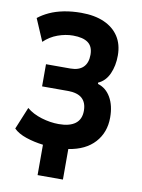

<svg xmlns="http://www.w3.org/2000/svg" viewBox="-96 -781 751 1015"><g transform="rotate(10 279.5 -273.5)"><path d="M178 169V6Q129 0 86 -14.5Q43 -29 19 -53L68 -172Q100 -145 147.5 -130.5Q195 -116 241 -116Q299 -116 329.5 -139Q360 -162 360 -208Q360 -252 335 -274.5Q310 -297 258 -297H120V-416H251Q296 -416 319.5 -439Q343 -462 343 -506Q343 -550 316 -570Q289 -590 235 -590Q195 -590 153.5 -575Q112 -560 80 -529L29 -648Q54 -668 87.5 -683.5Q121 -699 164 -707.5Q207 -716 257 -716Q329 -716 380 -693.5Q431 -671 458.5 -629Q486 -587 486 -527Q486 -472 466.5 -428.5Q447 -385 408 -368L409 -361Q453 -348 478 -304.5Q503 -261 503 -197Q503 -117 454 -63Q405 -9 314 5V169Z"/></g></svg>

Font: Nunito Sans 7pt Condensed ExtraBold
Style: Regular
Weight: 800
Width: 3
Designer: Vernon Adams
Foundry: Vernon Adams
Version: Version 3.101;gftools[0.9.27]